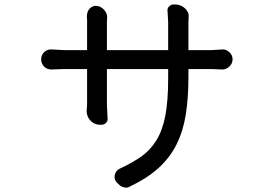

<svg xmlns="http://www.w3.org/2000/svg" viewBox="-20 -801 1240 862"><path d="M826 -456Q826 -361 814 -286Q802 -211 772 -151.5Q742 -92 691 -46Q640 0 560 38Q552 43 538.5 40.5Q525 38 518 31L508 22Q499 14 496 4.5Q493 -5 495 -14.5Q497 -24 503 -32Q509 -40 520 -45Q574 -70 614 -98Q654 -126 681.5 -170Q709 -214 722 -280.5Q735 -347 735 -450V-491H460V-330L463 -268Q464 -258 456 -249.5Q448 -241 437 -241H427Q415 -241 404.5 -246Q394 -251 386 -259.5Q378 -268 373.5 -279Q369 -290 369 -301L371 -332V-491H267L211 -489Q202 -489 193.5 -492Q185 -495 179 -501Q173 -507 169 -515Q165 -523 165 -532V-537Q165 -546 169 -554Q173 -562 179.5 -568Q186 -574 194.5 -577Q203 -580 212 -579L267 -576H371V-712Q371 -719 370 -727Q370 -736 372.5 -744.5Q375 -753 380.5 -760Q386 -767 394 -771Q402 -775 409 -775Q420 -775 429.5 -770.5Q439 -766 446.5 -758Q454 -750 458 -740.5Q462 -731 461 -720L460 -702V-576H735V-702L732 -754Q731 -764 739.5 -772.5Q748 -781 758 -781H766Q779 -781 790 -776.5Q801 -772 809.5 -764.5Q818 -757 823 -747Q828 -737 827 -727L826 -700V-576H928L978 -579Q986 -580 994.5 -576.5Q1003 -573 1009.5 -567Q1016 -561 1020 -553Q1024 -545 1024 -537V-533Q1024 -524 1020 -516Q1016 -508 1009.5 -502Q1003 -496 995 -492.5Q987 -489 979 -489L929 -491H826Z"/></svg>

Font: Maple Mono NF CN
Style: Regular
Weight: 400
Monospace: yes
Designer: subframe7536
Version: Version 7.000